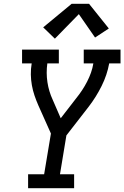

<svg xmlns="http://www.w3.org/2000/svg" viewBox="-20 -998 659 1018"><path d="M129 0V-74H214L250 -290L183 -440Q172 -465 163 -491.5Q154 -518 149 -546Q144 -574 143.5 -603Q143 -632 148 -662H97V-735H292V-662H231Q224 -611 231.5 -562Q239 -513 259 -470L302 -371L384 -477Q401 -498 415.5 -520Q430 -542 442 -565.5Q454 -589 462.5 -613Q471 -637 475 -662H424V-735H619V-662H559Q548 -601 519 -542.5Q490 -484 450 -432L332 -280L298 -74H373V0ZM271 -793 209 -853 360 -978H452L557 -847L484 -799L398 -923Z"/></svg>

Font: Iosevka Curly Slab Extended
Style: Italic
Weight: 400
Width: 7
Italic angle: -9°
Monospace: yes
Designer: Belleve Invis
Foundry: Belleve Invis
Version: Version 11.1.0; ttfautohint (v1.8.3)